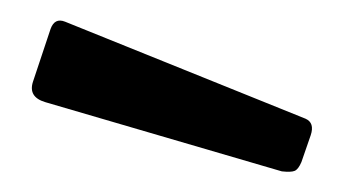

<svg xmlns="http://www.w3.org/2000/svg" viewBox="-20 -772 332 186"><path d="M29 -744Q33 -755 43 -751L276 -657Q285 -653 281 -641L272 -615Q269 -608 265.5 -606.5Q262 -605 253 -606L24 -673Q7 -678 12 -693Z"/></svg>

Font: Libre Franklin Medium
Style: Regular
Weight: 500
Designer: Pablo Impallari, Rodrigo Fuenzalida, Nhung Nguyen
Foundry: Impallari Type
Version: Version 3.000